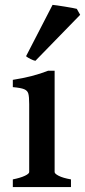

<svg xmlns="http://www.w3.org/2000/svg" viewBox="-20 -754 343 774"><path d="M31.7 -30.8Q63 -37.1 80.3 -45.4Q97.7 -53.7 97.7 -60.5V-319.8V-334.5Q97.7 -364.3 94.2 -376.5Q90.8 -388.7 77.6 -394.3Q64.5 -399.9 31.7 -402.8V-432.1Q113.3 -444.8 173.8 -468.8H200.2V-60.5Q200.2 -53.7 216.8 -45.2Q233.4 -36.6 266.1 -30.8V0H31.7ZM85 -527.3 191.9 -734.4Q204.1 -733.4 241.7 -727.3Q279.3 -721.2 289.6 -718.3L303.2 -694.3L122.6 -508.8Q114.7 -510.3 103 -516.1Q91.3 -522 85 -527.3Z"/></svg>

Font: David Libre Medium
Style: Regular
Weight: 500
Version: Version 1.000